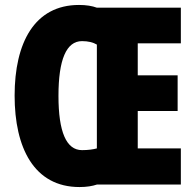

<svg xmlns="http://www.w3.org/2000/svg" viewBox="-20 -745 790 775"><path d="M299 -725C119 -725 39 -572 39 -359C39 -149 117 10 301 10C330 10 353 6 371 0H710V-146H536V-297H697V-441H536V-570H710V-714H371C352 -721 328 -725 299 -725ZM311 -579C336 -579 356 -574 371 -565V-146C356 -142 336 -139 311 -139C248 -139 216 -212 216 -358C216 -505 248 -579 311 -579Z"/></svg>

Font: Noto Sans Lao Looped ExtraCondensed Black
Style: Regular
Weight: 900
Width: 2
Designer: Mark Frömberg, Ben Mitchell
Foundry: The Fontpad Ltd
Version: Version 1.002